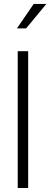

<svg xmlns="http://www.w3.org/2000/svg" viewBox="-20 -942 252 962"><path d="M121.1 -685.5V0H68.8V-685.5ZM64.9 -799.8 148.9 -922.4H212.4L110.8 -799.8Z"/></svg>

Font: Yantramanav Light
Style: Regular
Weight: 300
Version: Version 1.001;PS 1.0;hotconv 1.0.72;makeotf.lib2.5.5900; ttf